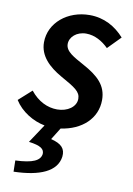

<svg xmlns="http://www.w3.org/2000/svg" viewBox="-88 -558 586 845"><g transform="rotate(10 205.0 -135.5)"><path d="M33 233C150 230 224 198 233 131C237 95 219 75 171 63L204 10C297 -3 362 -62 362 -145C362 -210 322 -247 254 -284C209 -309 170 -328 170 -362C170 -393 200 -421 243 -421C281 -421 316 -401 343 -374L399 -431C360 -475 308 -504 244 -504C146 -504 66 -439 66 -351C66 -290 111 -248 167 -216C233 -179 258 -164 258 -132C258 -96 220 -70 174 -70C131 -70 88 -90 54 -133L-4 -81C26 -33 80 -1 132 9L77 92C131 99 147 112 146 134C142 164 110 180 32 183Z"/></g></svg>

Font: Source Sans Pro Semibold
Style: Italic
Weight: 600
Italic angle: -11°
Designer: Paul D. Hunt
Foundry: Adobe Systems Incorporated
Version: Version 3.006;hotconv 1.0.111;makeotfexe 2.5.65597